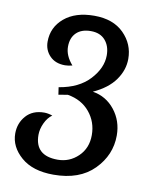

<svg xmlns="http://www.w3.org/2000/svg" viewBox="-84 -782 718 880"><g transform="rotate(10 275.0 -342.0)"><path d="M371 -548Q371 -591 347.5 -618Q324 -645 280.5 -645Q237 -645 213 -621.5Q189 -598 189 -556.5Q189 -515 224 -475Q206 -470 190 -470Q145 -470 119 -497Q93 -524 93 -563Q93 -630 144.5 -673.5Q196 -717 284 -717Q372 -717 421.5 -667.5Q471 -618 471 -549Q471 -497 438 -450.5Q405 -404 337 -373Q400 -363 440 -312.5Q480 -262 480 -194Q480 -103 413 -35Q346 33 225 33Q128 33 74 -14Q20 -61 20 -123Q20 -171 50.5 -205.5Q81 -240 135 -240Q152 -240 173 -233Q152 -218 139 -190Q126 -162 126 -135Q126 -38 232 -38Q287 -38 327 -76.5Q367 -115 367 -176Q367 -237 329.5 -282.5Q292 -328 227 -339Q211 -336 184 -332L179 -366Q271 -381 321 -435Q371 -489 371 -548Z"/></g></svg>

Font: Merienda
Style: Regular
Weight: 400
Designer: Eduardo Rodriguez Tunni
Foundry: Eduardo Rodriguez Tunni
Version: Version 1.001